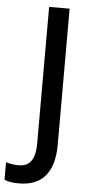

<svg xmlns="http://www.w3.org/2000/svg" viewBox="-128 -749 458 980"><g transform="rotate(5 101.5 -258.5)"><path d="M7 197C118 197 188 135 188 -17V-714H83V-15C83 79 47 105 -2 105C-26 105 -48 101 -67 95V185C-48 193 -23 197 7 197Z"/></g></svg>

Font: Noto Sans Arabic UI SmCn Md
Style: Regular
Weight: 500
Width: 4
Designer: Monotype Design Team, Nadine Chahine and Nizar Qandah
Foundry: Monotype Imaging Inc.
Version: Version 2.010